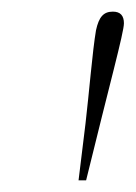

<svg xmlns="http://www.w3.org/2000/svg" viewBox="-20 -763 233 330"><path d="M174 -743C158 -743 150 -734 145 -711C139 -676 133 -602 127 -551L115 -453H128C168 -617 193 -707 193 -723C193 -736 187 -743 174 -743Z"/></svg>

Font: Source Serif 4 Display Light
Style: Italic
Weight: 300
Italic angle: -12°
Designer: Frank Grießhammer
Foundry: Adobe Systems Incorporated
Version: Version 4.004;hotconv 1.0.117;makeotfexe 2.5.65602